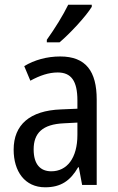

<svg xmlns="http://www.w3.org/2000/svg" viewBox="-20 -786 500 816"><path d="M370 -757V-766H270C248 -721 214 -666 179 -617V-606H233C276 -642 345 -716 370 -757ZM236 -546C179 -546 126 -531 83 -505L109 -443C149 -465 187 -478 225 -478C282 -478 309 -443 309 -359V-324L239 -321C107 -316 38 -256 38 -150C38 -58 85 10 172 10C239 10 279 -18 312 -75H315L329 0H391V-363C391 -483 345 -546 236 -546ZM252 -262 309 -265V-213C309 -113 264 -58 198 -58C152 -58 123 -87 123 -151C123 -220 160 -258 252 -262Z"/></svg>

Font: Noto Sans Myanmar UI Condensed
Style: Regular
Weight: 400
Width: 3
Designer: Monotype Design Team
Foundry: Monotype Imaging Inc.
Version: Version 2.103